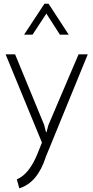

<svg xmlns="http://www.w3.org/2000/svg" viewBox="-20 -764 493 1019"><path d="M69.3 188Q135.7 160.2 179.7 49.8L202.6 -7.3L9.8 -475.6H60.1L214.4 -101.1L224.1 -63H227.1L236.8 -100.1L397 -475.6H445.8L223.6 67.4Q179.7 205.6 82.5 235.4ZM215.8 -744.1H237.8L344.7 -580.1H297.9L226.1 -691.9L152.8 -580.1H107.9Z"/></svg>

Font: Selawik Light
Style: Regular
Weight: 300
Designer: Aaron Bell
Foundry: Microsoft Corporation
Version: Version 1.01